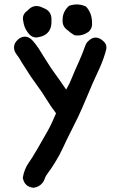

<svg xmlns="http://www.w3.org/2000/svg" viewBox="-20 -713 540 873"><path d="M295.4 -687Q332.5 -699.7 368.2 -684.6L370.1 -684.1L371.6 -682.6Q397.9 -653.8 398.4 -611.8Q401.4 -586.9 384.8 -570.3L384.3 -569.8L383.8 -569.3Q354 -547.4 319.8 -552.7L317.9 -553.2L316.4 -554.2Q301.3 -563 288.1 -575.2Q262.7 -591.8 264.6 -622.6Q264.6 -631.8 266.4 -640.6Q268.1 -649.4 271.7 -657.2Q275.4 -665 280.5 -672.1Q285.6 -679.2 292.5 -685.1L293.9 -686.5ZM105 -664.6Q134.8 -699.2 176.8 -676.8Q216.8 -662.6 213.9 -620.1Q215.8 -588.9 201.2 -569.3Q186.5 -549.8 156.7 -544.4Q147 -541.5 137.5 -543.2Q127.9 -544.9 120.1 -550.8L119.6 -551.3H119.1Q90.8 -578.1 85.9 -616.2Q78.1 -646.5 105 -664.6ZM59.6 -531.2Q62 -533.7 64 -535.2Q81.5 -548.8 99.1 -545.9Q116.7 -543 131.3 -524.9Q144.5 -509.8 155.8 -492.7Q165.5 -476.1 175.8 -460.4Q186 -444.8 198.2 -425.3Q204.1 -415.5 211.4 -404.5Q218.8 -393.6 227.5 -381.8Q243.7 -359.9 280.8 -305.7Q295.9 -331.1 306.6 -358.4Q321.3 -394.5 337.9 -430.7Q354 -466.3 367.7 -504.9Q369.1 -509.3 371.3 -513.4Q373.5 -517.6 376.2 -521Q378.9 -524.4 382.3 -526.9Q390.1 -534.7 398.7 -538.6Q407.2 -542.5 415.5 -542.2Q423.8 -542 432.4 -538.1Q440.9 -534.2 448.7 -526.9Q455.6 -521.5 459.2 -515.1Q462.9 -508.8 463.6 -501.5Q464.4 -494.1 462.4 -485.8Q451.7 -445.8 434.6 -407.2Q397.5 -328.1 374.5 -271Q350.6 -213.9 335 -181.2Q319.3 -148.9 301.3 -113.3Q283.2 -77.6 267.6 -43.9Q252 -9.3 230.5 25.4Q219.7 42.5 211.7 54.4Q203.6 66.4 198.2 73.2Q193.4 79.6 189.7 85.7Q186 91.8 184.1 98.1Q180.2 109.9 172.9 118.9Q165.5 127.9 155.5 133.5Q145.5 139.2 132.8 140.6H131.8H130.9Q91.3 135.7 84 96.7V94.7V93.3Q90.3 56.6 109.9 27.8L110.4 27.3Q122.6 11.2 150.4 -36.6Q178.2 -85 196.8 -117.7Q213.9 -147.9 234.9 -197.8Q210.4 -230 191.4 -261.2Q181.6 -277.3 170.2 -294.4Q158.7 -311.5 145.5 -329.1Q118.7 -365.7 104 -390.1Q89.4 -413.6 77.6 -431.2V-431.6Q74.2 -437.5 70.8 -442.9Q67.4 -448.2 64 -453.6Q60.5 -459 56.6 -463.9Q43 -481 43.7 -498.8Q44.4 -516.6 59.6 -531.2Z"/></svg>

Font: NaikaiFont
Style: Bold
Weight: 700
Version: Version 1.89